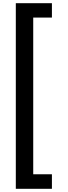

<svg xmlns="http://www.w3.org/2000/svg" viewBox="-20 -813 427 1202"><path d="M305 369V278H188V-703H305V-793H79V369Z"/></svg>

Font: Noto Sans Kannada SemiCondensed SemiBold
Style: Regular
Weight: 600
Width: 4
Designer: Jelle Bosma - Monotype Design Team
Foundry: Monotype Imaging Inc.
Version: Version 2.005